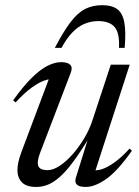

<svg xmlns="http://www.w3.org/2000/svg" viewBox="-20 -730 552 760"><path d="M280 -25.5 330.5 -187.5H334.5Q298.5 -128.5 269.8 -89.8Q241 -51 216.2 -29.2Q191.5 -7.5 169.2 1.2Q147 10 124 10Q83.5 10 66.2 -8.8Q49 -27.5 49 -56.5Q49 -72 53.2 -90.5Q57.5 -109 65.5 -130L179.5 -433.5L192 -415.5Q179.5 -419 157.8 -412Q136 -405 106.8 -384.2Q77.5 -363.5 41.5 -324.5L32 -333Q71.5 -388 105 -421.2Q138.5 -454.5 167.5 -469.2Q196.5 -484 222 -484Q247.5 -484 258 -473.5Q268.5 -463 259.5 -440.5L139.5 -127Q134.5 -114 132 -103.5Q129.5 -93 129.5 -85Q129.5 -70 139.2 -63.2Q149 -56.5 168.5 -56.5Q190.5 -56.5 216.5 -73.8Q242.5 -91 268.2 -120.2Q294 -149.5 315 -185.5Q336 -221.5 347.5 -258.5L418.5 -474H493.5L353.5 -42L349 -57Q363.5 -53.5 385.5 -61Q407.5 -68.5 435 -88.5Q462.5 -108.5 493 -142L502 -133Q444.5 -52 399.8 -21Q355 10 320 10Q294 10 284.5 1Q275 -8 280 -25.5ZM369 -646.5Q341 -646.5 315.2 -636Q289.5 -625.5 266.8 -602Q244 -578.5 223.5 -540.5H197Q231.5 -606 259.5 -642.8Q287.5 -679.5 317 -694.5Q346.5 -709.5 385 -709.5Q422 -709.5 443.2 -694.5Q464.5 -679.5 471.8 -642.8Q479 -606 473.5 -540.5H451Q454 -599 433.8 -622.8Q413.5 -646.5 369 -646.5Z"/></svg>

Font: Newsreader 48pt
Style: Italic
Weight: 400
Italic angle: -17°
Version: Version 1.003